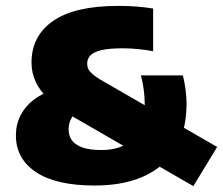

<svg xmlns="http://www.w3.org/2000/svg" viewBox="-20 -623 758 652"><path d="M636.5 9 236 -222Q180 -253.5 147.5 -284Q115 -314.5 101 -345.5Q87 -376.5 87 -410Q87 -501.5 160.8 -552.2Q234.5 -603 381.5 -603Q414.5 -603 443.5 -600.8Q472.5 -598.5 500 -594V-449Q478 -453.5 449.8 -456.2Q421.5 -459 397 -459Q349.5 -459 323.2 -452.5Q297 -446 286.5 -434.2Q276 -422.5 276 -407Q276 -397 279.8 -389Q283.5 -381 292.8 -372.8Q302 -364.5 317.5 -354.5L717.5 -124ZM301 7Q170.5 7 102.2 -38.5Q34 -84 34 -163Q34 -201 50.2 -232Q66.5 -263 94.8 -284.5Q123 -306 157.5 -315L246.5 -251.5Q230.5 -236.5 221.8 -220.2Q213 -204 213 -183Q213 -162 224.2 -146.5Q235.5 -131 260 -122.2Q284.5 -113.5 324.5 -113.5Q393 -113.5 432.2 -150.8Q471.5 -188 471.5 -269.5Q471.5 -292 468.2 -317.8Q465 -343.5 458.5 -367H601Q607 -343.5 610.2 -318.2Q613.5 -293 613.5 -271.5Q613.5 -135.5 531.2 -64.2Q449 7 301 7Z"/></svg>

Font: Encode Sans SC ExtraBold
Style: Regular
Weight: 800
Version: Version 3.002